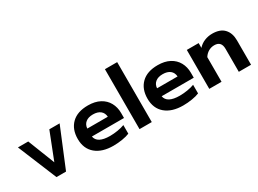

<svg xmlns="http://www.w3.org/2000/svg" viewBox="-36 -1387 2757 2050"><g transform="rotate(-30 1342.5 -362.0)"><path d="M40 -480H167L297 -148L427 -480H554L356 0H238Z M638 -238Q638 -357 708.5 -426Q779 -495 910 -495Q996 -495 1056 -463Q1116 -431 1147 -374.5Q1178 -318 1178 -247V-186H782Q798 -94 954 -94Q1000 -94 1049 -102Q1098 -110 1134 -124V-18Q1099 -3 1044 6Q989 15 934 15Q796 15 717 -51.5Q638 -118 638 -238ZM1035 -284Q1032 -332 999 -358.5Q966 -385 908 -385Q851 -385 818 -358Q785 -331 782 -284Z M1262 -739H1413V0H1262Z M1498 -238Q1498 -357 1568.5 -426Q1639 -495 1770 -495Q1856 -495 1916 -463Q1976 -431 2007 -374.5Q2038 -318 2038 -247V-186H1642Q1658 -94 1814 -94Q1860 -94 1909 -102Q1958 -110 1994 -124V-18Q1959 -3 1904 6Q1849 15 1794 15Q1656 15 1577 -51.5Q1498 -118 1498 -238ZM1895 -284Q1892 -332 1859 -358.5Q1826 -385 1768 -385Q1711 -385 1678 -358Q1645 -331 1642 -284Z M2122 -480H2268V-421Q2301 -458 2346.5 -476.5Q2392 -495 2442 -495Q2540 -495 2588.5 -442.5Q2637 -390 2637 -301V0H2486V-284Q2486 -377 2400 -377Q2362 -377 2329 -358.5Q2296 -340 2273 -304V0H2122Z"/></g></svg>

Font: Prompt SemiBold
Style: Regular
Weight: 600
Designer: Katatrad Team
Foundry: CadsonDemak
Version: Version 1.001